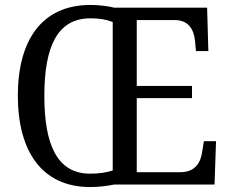

<svg xmlns="http://www.w3.org/2000/svg" viewBox="-20 -745 930 775"><path d="M344 10C373 10 414 6 440 0H846L852 -175H803L796 -132C790 -88 767 -50 708 -50H532V-349H755V-398H532V-664H685C741 -664 762 -626 767 -582L771 -539H821L816 -714H441C416 -721 375 -725 345 -725C147 -725 52 -580 52 -359C52 -137 147 10 344 10ZM344 -44C211 -44 159 -160 159 -358C159 -556 211 -671 345 -671C382 -671 411 -666 435 -656V-57C411 -49 381 -44 344 -44Z"/></svg>

Font: Noto Serif Bengali SemiCondensed
Style: Regular
Weight: 400
Width: 4
Designer: Juan Bruce, Universal Thirst, Indian Type Foundry and the Monotype Design Team.
Foundry: Monotype Imaging Inc.
Version: Version 2.003